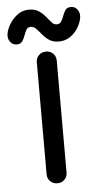

<svg xmlns="http://www.w3.org/2000/svg" viewBox="-91 -733 404 777"><g transform="rotate(-5 111.0 -345.0)"><path d="M111 10Q93 10 81.5 -1.5Q70 -13 70 -30V-485Q70 -502 81.5 -513.5Q93 -525 111 -525Q128 -525 139.5 -513.5Q151 -502 151 -485V-30Q151 -13 139.5 -1.5Q128 10 111 10ZM-4 -564Q-21 -564 -31 -577.5Q-41 -591 -38 -610Q-35 -629 -22.5 -649.5Q-10 -670 10 -685Q30 -700 57 -700Q81 -700 96.5 -689.5Q112 -679 123 -665.5Q134 -652 143 -641.5Q152 -631 164 -631Q176 -631 182 -640Q188 -649 192 -661Q197 -675 204 -685.5Q211 -696 227 -696Q244 -696 254 -681.5Q264 -667 260 -647Q256 -626 243 -606Q230 -586 210.5 -573.5Q191 -561 167 -561Q143 -561 127.5 -571.5Q112 -582 101 -595.5Q90 -609 80 -619.5Q70 -630 58 -630Q46 -630 40.5 -621Q35 -612 30 -598Q26 -586 19 -575Q12 -564 -4 -564Z"/></g></svg>

Font: National Park
Style: Regular
Weight: 400
Designer: Andrea Herstowski, Ben Hoepner
Version: Version 1.009